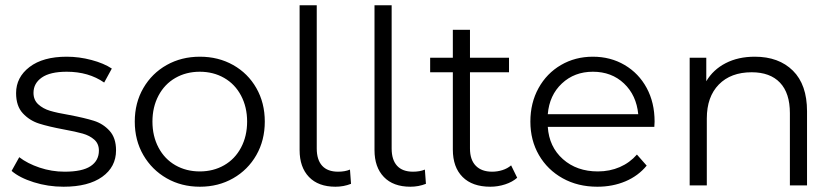

<svg xmlns="http://www.w3.org/2000/svg" viewBox="-20 -703 3166 728"><path d="M24 -55 53 -107Q84 -83 130 -67.5Q176 -52 225 -52Q292 -52 323.5 -73Q355 -94 355 -132Q355 -158 337.5 -173.5Q320 -189 293.5 -196.5Q267 -204 223 -212Q164 -223 128 -234.5Q92 -246 66.5 -273.5Q41 -301 41 -350Q41 -410 92 -449Q143 -488 233 -488Q280 -488 327 -475.5Q374 -463 404 -443L375 -390Q316 -431 233 -431Q170 -431 138.5 -409Q107 -387 107 -351Q107 -324 125 -307.5Q143 -291 169.5 -283Q196 -275 243 -267Q301 -256 336 -245Q371 -234 395.5 -207Q420 -180 420 -133Q420 -70 367.5 -32.5Q315 5 221 5Q162 5 108 -12Q54 -29 24 -55Z M738 5Q668 5 612 -27Q556 -59 523.5 -115Q491 -171 491 -242Q491 -313 523.5 -369Q556 -425 612 -456.5Q668 -488 738 -488Q808 -488 864 -456.5Q920 -425 952 -369Q984 -313 984 -242Q984 -171 952 -115Q920 -59 864 -27Q808 5 738 5ZM737.5 -53Q789 -53 830 -76.5Q871 -100 894 -143.5Q917 -187 917 -242Q917 -297 894 -340.5Q871 -384 830 -407.5Q789 -431 737.5 -431Q686 -431 645 -407.5Q604 -384 581 -340.5Q558 -297 558 -242Q558 -187 581 -143.5Q604 -100 645 -76.5Q686 -53 737.5 -53Z M1116 -134V-683H1181V-140Q1181 -97 1201.5 -74.5Q1222 -52 1262 -52Q1288 -52 1307 -60L1311 -6Q1283 5 1252 5Q1187 5 1151.5 -32Q1116 -69 1116 -134Z M1400 -134V-683H1465V-140Q1465 -97 1485.5 -74.5Q1506 -52 1546 -52Q1572 -52 1591 -60L1595 -6Q1567 5 1536 5Q1471 5 1435.5 -32Q1400 -69 1400 -134Z M1941 -29Q1923 -13 1895.5 -4Q1868 5 1839 5Q1771 5 1734 -32Q1697 -69 1697 -136V-429H1611V-484H1697V-590H1762V-484H1910V-429H1762V-140Q1762 -97 1784 -74.5Q1806 -52 1846 -52Q1866 -52 1885 -58Q1904 -64 1918 -76Z M2461 -222H2057Q2062 -146 2114.5 -99.5Q2167 -53 2247 -53Q2292 -53 2330 -69.5Q2368 -86 2395 -117L2432 -75Q2400 -36 2351.5 -15.5Q2303 5 2245 5Q2171 5 2113.5 -27Q2056 -59 2023.5 -115Q1991 -171 1991 -242Q1991 -313 2022 -369Q2053 -425 2107 -456.5Q2161 -488 2228 -488Q2295 -488 2348.5 -456.5Q2402 -425 2432 -369.5Q2462 -314 2462 -242ZM2057 -270H2400Q2393 -342 2346 -386.5Q2299 -431 2228 -431Q2158 -431 2110.5 -386.5Q2063 -342 2057 -270Z M3040 -281V0H2975V-274Q2975 -350 2937.5 -389.5Q2900 -429 2830 -429Q2751 -429 2705.5 -382.5Q2660 -336 2660 -254V0H2595V-484H2658V-395Q2684 -439 2731.5 -463.5Q2779 -488 2842 -488Q2933 -488 2986.5 -435Q3040 -382 3040 -281Z"/></svg>

Font: Montserrat Ace
Style: Regular
Weight: 400
Designer: Julieta Ulanovsky
Foundry: Julieta Ulanovsky
Version: Version 1